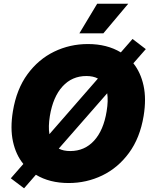

<svg xmlns="http://www.w3.org/2000/svg" viewBox="-20 -974 811 1032"><path d="M109.4 38.1 38.1 -15.6 105.5 -92.8Q65.4 -141.6 49.8 -212.9Q34.2 -284.2 49.3 -376Q68.8 -494.6 127.7 -575Q186.5 -655.3 271 -696.3Q355.5 -737.3 452.6 -737.3Q555.2 -737.3 629.4 -692.4L692.4 -764.6L763.7 -710L696.8 -633.8Q736.3 -584.5 751.7 -513.4Q767.1 -442.4 752 -350.6Q732.4 -232.4 673.3 -152.1Q614.3 -71.8 529.8 -31Q445.3 9.8 349.1 9.8Q246.6 9.8 172.9 -34.7ZM248 -350.6Q238.8 -293.5 245.6 -252.9L506.3 -551.8Q481.4 -565.4 444.3 -565.4Q367.2 -565.4 316.2 -509.5Q265.1 -453.6 248 -350.6ZM357.4 -162.1Q434.6 -162.1 485.6 -217.8Q536.6 -273.4 553.2 -376Q562.5 -432.6 556.2 -472.7L295.9 -175.3Q320.8 -162.1 357.4 -162.1ZM406.7 -794.9 502.4 -954.1H669.4L535.6 -794.9Z"/></svg>

Font: Inter Tight Black
Style: Italic
Weight: 900
Italic angle: -9.39999°
Designer: Rasmus Andersson
Foundry: rsms
Version: Version 3.004; ttfautohint (v1.8.4.7-5d5b)